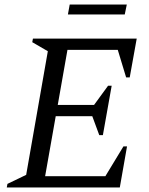

<svg xmlns="http://www.w3.org/2000/svg" viewBox="-20 -831 661 851"><path d="M10 0 13 -16 96 -56 192 -604 123 -644 126 -660H586L555 -488H539L502 -610H279L236 -366H397L459 -451H475L436 -232H420L389 -316H227L180 -50H447L527 -182H543L511 0ZM281 -767 289 -811H542L533 -767Z"/></svg>

Font: Spectral SC
Style: Italic
Weight: 400
Italic angle: -10°
Designer: Jean-Baptiste Levee
Foundry: Production Type
Version: Version 2.001